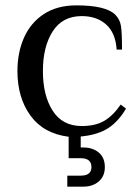

<svg xmlns="http://www.w3.org/2000/svg" viewBox="-20 -500 523 716"><path d="M231 155H281Q321 155 321 123Q321 90 281 90H236V10Q142 -2 93.5 -69Q45 -136 45 -235Q45 -304 69.5 -359.5Q94 -415 143.5 -447.5Q193 -480 265 -480Q375 -480 410 -445Q427 -428 431 -403.5Q435 -379 435 -315H415Q411 -377 376 -408.5Q341 -440 285 -440Q213 -440 176.5 -383Q140 -326 140 -235Q140 -144 176.5 -87Q213 -30 285 -30Q336 -30 369 -49.5Q402 -69 430 -110L450 -95Q418 -41 375 -17Q337 4 281 9V50H291Q326 50 348.5 69Q371 88 371 123Q371 157 348.5 176.5Q326 196 291 196H231Z"/></svg>

Font: Philosopher
Style: Regular
Weight: 400
Designer: Jovanny Lemonad
Foundry: Jovanny Lemonad
Version: Version 2.000